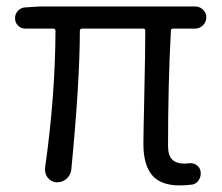

<svg xmlns="http://www.w3.org/2000/svg" viewBox="-20 -560 685 593"><path d="M535.2 12.7Q476.6 12.7 449.7 -19Q422.9 -50.8 422.9 -115.2Q422.9 -142.6 425.8 -272Q428.7 -401.4 428.7 -464.8Q428.7 -471.7 421.9 -471.7H234.4Q226.6 -471.7 226.6 -464.8Q226.6 -308.6 200.2 -36.1Q198.2 -19.5 185.5 -7.8Q172.9 2.9 157.2 2.9Q156.2 2.9 154.3 2.9Q137.7 2 127 -11.7Q119.1 -22.5 119.1 -35.2Q119.1 -38.1 119.1 -41Q150.4 -259.8 151.4 -464.8Q151.4 -471.7 143.6 -471.7H57.6Q44.9 -471.7 35.6 -481Q26.4 -490.2 26.4 -503.9Q26.4 -516.6 35.2 -526.4Q43.9 -536.1 57.6 -537.1L101.6 -540H583Q596.7 -540 606.9 -530.3Q617.2 -520.5 617.2 -506.3Q617.2 -492.2 606.9 -481.9Q596.7 -471.7 583 -471.7H515.6Q507.8 -471.7 507.8 -464.8Q499 -301.8 499 -109.4Q499 -80.1 511.7 -67.4Q524.4 -54.7 549.8 -54.7Q555.7 -54.7 562.5 -55.7Q576.2 -57.6 586.9 -50.3Q597.7 -43 599.6 -30.3Q601.6 -16.6 594.7 -4.9Q587.9 6.8 575.2 9.8Q556.6 12.7 535.2 12.7Z"/></svg>

Font: Gen Jyuu Gothic Normal
Style: Regular
Weight: 300
Designer: [Source Han Sans]
Ryoko NISHIZUKA  (kana & ideographs); Paul D. Hunt (Latin, Greek & Cyrillic); Wenlong ZHANG  (bopomofo
Version: Version 1.002.20150607